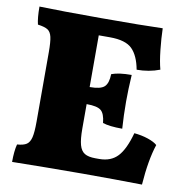

<svg xmlns="http://www.w3.org/2000/svg" viewBox="-77 -753 801 830"><g transform="rotate(10 323.0 -338.0)"><path d="M631 -177Q608 -108 600 2Q482 0 339 0Q268 0 178 1Q88 2 30 3Q30 -45 38 -75Q66 -77 79.5 -86Q93 -95 98.5 -117.5Q104 -140 104 -187V-491Q104 -537 99 -558.5Q94 -580 80.5 -588.5Q67 -597 37 -601Q30 -629 30 -679Q123 -676 301 -676Q487 -676 571 -679Q572 -636 577.5 -585Q583 -534 592 -501Q545 -483 491 -483Q480 -543 451 -572Q422 -601 353 -601H304V-374H305Q352 -374 368.5 -389.5Q385 -405 386 -445Q417 -457 474 -457Q470 -393 470 -340Q470 -279 474 -221Q417 -221 388 -231Q384 -272 367 -285.5Q350 -299 305 -299H304V-192Q304 -145 311 -120Q318 -95 334.5 -85Q351 -75 382 -75H399Q450 -75 479.5 -106.5Q509 -138 529 -211Q562 -208 590 -198.5Q618 -189 631 -177Z"/></g></svg>

Font: Vollkorn SC Black
Style: Regular
Weight: 900
Designer: Friedrich Althausen
Foundry: Friedrich Althausen
Version: Version 4.015